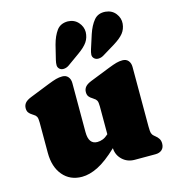

<svg xmlns="http://www.w3.org/2000/svg" viewBox="-110 -820 838 926"><g transform="rotate(-15 309.0 -357.0)"><path d="M56 -141V-292.5Q56 -313.5 51.5 -321.8Q47 -330 38 -335L32 -339Q20.5 -346 14.5 -354.2Q8.5 -362.5 8.5 -376Q8.5 -391 17.5 -402Q26.5 -413 48 -421.5L146 -460.5Q171.5 -470.5 187 -474.8Q202.5 -479 218.5 -479Q237 -479 247.2 -466.8Q257.5 -454.5 257.5 -435.5V-190.5Q257.5 -129.5 301 -129.5Q315 -129.5 328.5 -134.8Q342 -140 355.5 -152.5L356.5 -153.5V-292.5Q356.5 -313.5 352 -321.8Q347.5 -330 338.5 -335L333 -339Q321 -346 315 -354.2Q309 -362.5 309 -376Q309 -391 318 -402Q327 -413 348.5 -421.5L447 -460.5Q472.5 -470.5 488 -474.8Q503.5 -479 519 -479Q537.5 -479 547.8 -466.8Q558 -454.5 558 -435.5V-138Q558 -113 561.2 -103.8Q564.5 -94.5 571 -89.5L577 -84.5Q588 -76 594.2 -66.2Q600.5 -56.5 600.5 -42Q600.5 -22 588.5 -11Q576.5 0 556 0H452.5Q416 0 391.2 -23.5Q366.5 -47 365 -81.5Q309.5 -29 266.8 -7.8Q224 13.5 186.5 13.5Q127 13.5 91.5 -28.5Q56 -70.5 56 -141ZM227 -635Q238 -676.5 257 -702.5Q276 -728.5 313 -728.5Q344.5 -727.5 364 -705.8Q383.5 -684 383.5 -656.5Q382.5 -629 368.5 -608.2Q354.5 -587.5 322 -564.5L262.5 -522Q251.5 -514 238.2 -512.5Q225 -511 216 -518Q206.5 -526 206.2 -537.5Q206 -549 209.5 -563.5ZM409 -639.5Q422.5 -680 443.2 -704.8Q464 -729.5 500.5 -726.5Q532.5 -723.5 550.5 -700.2Q568.5 -677 566 -649.5Q563.5 -622.5 548 -603Q532.5 -583.5 498.5 -562.5L436 -524.5Q424.5 -517.5 411.5 -516.8Q398.5 -516 389.5 -524Q380.5 -532.5 381.2 -544Q382 -555.5 386.5 -569.5Z"/></g></svg>

Font: Fraunces 72pt SuperSoft Black
Style: Regular
Weight: 900
Version: Version 1.000;[0bf87f6ff]